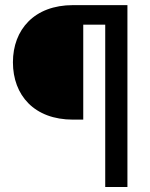

<svg xmlns="http://www.w3.org/2000/svg" viewBox="-20 -748 602 768"><path d="M400.9 0H489.7V-727.5H272C117.2 -727.5 31.7 -629.4 31.7 -499C31.7 -366.7 117.2 -269.5 272 -269.5H313V-649.4H400.9Z"/></svg>

Font: Raveo Display Display
Style: Regular
Weight: 400
Designer: Jakub Foglar, Rasmus Andersson (Inter)
Foundry: Jakubfoglar.com
Version: Version 1.100;Glyphs 3.2.3 (3260)